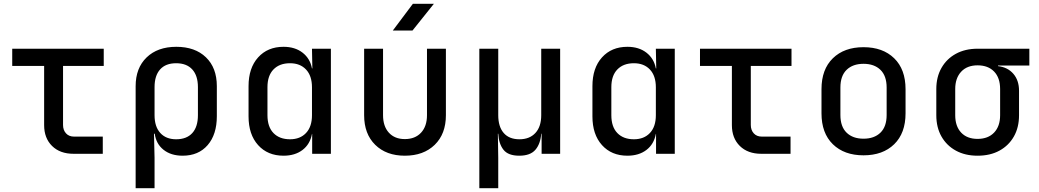

<svg xmlns="http://www.w3.org/2000/svg" viewBox="-20 -805 5440 1005"><path d="M365 0Q294 0 252.5 -41Q211 -82 211 -150V-460H44V-550H523V-460H310V-151Q310 -124 325.5 -107Q341 -90 367 -90H518V0Z M690 180V-354Q690 -449 747.5 -504.5Q805 -560 903 -560Q1001 -560 1058 -505Q1115 -450 1115 -354V-197Q1115 -101 1067 -45.5Q1019 10 936 10Q875 10 836 -21Q797 -52 790 -105H786L789 21V180ZM902 -76Q957 -76 986.5 -108.5Q1016 -141 1016 -202V-349Q1016 -409 986.5 -441.5Q957 -474 902 -474Q847 -474 818 -441.5Q789 -409 789 -349V-202Q789 -142 819 -109Q849 -76 902 -76Z M1464 10Q1381 10 1331 -45.5Q1281 -101 1281 -196V-354Q1281 -449 1331 -504.5Q1381 -560 1464 -560Q1524 -560 1563.5 -529.5Q1603 -499 1613 -447H1615L1613 -550H1712V0H1614V-104H1613Q1603 -50 1563.5 -20Q1524 10 1464 10ZM1498 -76Q1551 -76 1582 -109Q1613 -142 1613 -202V-348Q1613 -408 1582 -441Q1551 -474 1498 -474Q1443 -474 1411.5 -441.5Q1380 -409 1380 -349V-202Q1380 -141 1411.5 -108.5Q1443 -76 1498 -76Z M2099 10Q2002 10 1944 -47Q1886 -104 1886 -202V-550H1985V-202Q1985 -144 2015.5 -110.5Q2046 -77 2099 -77Q2153 -77 2184 -110.5Q2215 -144 2215 -202V-550H2314V-202Q2314 -104 2255.5 -47Q2197 10 2099 10ZM2036 -645 2141 -785H2251L2139 -645Z M2489 180V-550H2588V-202Q2588 -142 2616.5 -109Q2645 -76 2699 -76Q2752 -76 2782.5 -109Q2813 -142 2813 -202V-550H2912V0H2815V-105H2813Q2809 -52 2782.5 -21Q2756 10 2698 10Q2640 10 2615.5 -21Q2591 -52 2588 -105H2586L2588 21V180Z M3264 10Q3181 10 3131 -45.5Q3081 -101 3081 -196V-354Q3081 -449 3131 -504.5Q3181 -560 3264 -560Q3324 -560 3363.5 -529.5Q3403 -499 3413 -447H3415L3413 -550H3512V0H3414V-104H3413Q3403 -50 3363.5 -20Q3324 10 3264 10ZM3298 -76Q3351 -76 3382 -109Q3413 -142 3413 -202V-348Q3413 -408 3382 -441Q3351 -474 3298 -474Q3243 -474 3211.5 -441.5Q3180 -409 3180 -349V-202Q3180 -141 3211.5 -108.5Q3243 -76 3298 -76Z M3965 0Q3894 0 3852.5 -41Q3811 -82 3811 -150V-460H3644V-550H4123V-460H3910V-151Q3910 -124 3925.5 -107Q3941 -90 3967 -90H4118V0Z M4500 8Q4399 8 4339.5 -50Q4280 -108 4280 -212V-338Q4280 -442 4339.5 -500Q4399 -558 4500 -558Q4601 -558 4660.5 -500Q4720 -442 4720 -338V-212Q4720 -108 4660.5 -50Q4601 8 4500 8ZM4500 -79Q4556 -79 4588.5 -110.5Q4621 -142 4621 -203V-347Q4621 -408 4588.5 -439.5Q4556 -471 4500 -471Q4444 -471 4411.5 -439.5Q4379 -408 4379 -347V-203Q4379 -142 4411.5 -110.5Q4444 -79 4500 -79Z M5097 10Q5032 10 4983.5 -16.5Q4935 -43 4908 -90.5Q4881 -138 4881 -202V-339Q4881 -402 4908 -449.5Q4935 -497 4983.5 -523.5Q5032 -550 5097 -550H5368V-462H5204V-459Q5255 -453 5284.5 -418.5Q5314 -384 5314 -330V-202Q5314 -138 5287 -90.5Q5260 -43 5211.5 -16.5Q5163 10 5097 10ZM5097 -78Q5152 -78 5183.5 -111Q5215 -144 5215 -202V-339Q5215 -398 5183.5 -430.5Q5152 -463 5097 -463Q5042 -463 5011 -429.5Q4980 -396 4980 -339V-202Q4980 -144 5011 -111Q5042 -78 5097 -78Z"/></svg>

Font: JetBrainsMono NFM Medium
Style: Regular
Weight: 500
Monospace: yes
Designer: Philipp Nurullin, Konstantin Bulenkov
Foundry: JetBrains
Version: Version 2.304; ttfautohint (v1.8.4.7-5d5b);Nerd Fonts 3.3.0